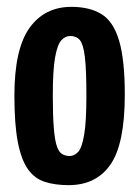

<svg xmlns="http://www.w3.org/2000/svg" viewBox="-20 -530 406 560"><path d="M180 10Q141 10 111 0.5Q81 -9 61.5 -36.5Q42 -64 32 -115.5Q22 -167 22 -251Q22 -387 66 -448.5Q110 -510 188 -510Q242 -510 276.5 -488.5Q311 -467 327.5 -411Q344 -355 344 -254Q344 -111 302.5 -50.5Q261 10 180 10ZM183 -75Q197 -75 208 -87Q219 -99 225.5 -137Q232 -175 232 -252Q232 -327 227.5 -364Q223 -401 213 -413Q203 -425 185 -425Q170 -425 158.5 -412Q147 -399 140.5 -361.5Q134 -324 134 -251Q134 -192 137 -156Q140 -120 146 -103Q152 -86 161.5 -80.5Q171 -75 183 -75Z"/></svg>

Font: Yanone Kaffeesatz ExtraLight SemiBold
Style: Regular
Weight: 600
Version: Version 2.003